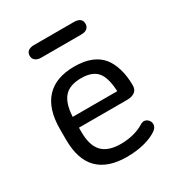

<svg xmlns="http://www.w3.org/2000/svg" viewBox="-138 -635 687 739"><g transform="rotate(-30 206.0 -266.0)"><path d="M110 -180H325Q345 -180 358 -189Q371 -198 371 -218Q371 -259 361 -292Q351 -325 334 -346Q295 -393 212 -393Q129 -393 86.5 -347Q44 -301 44 -212V-165Q44 -77 87 -33.5Q130 10 215 10Q256 10 291.5 1Q327 -8 350 -24Q358 -30 361.5 -36Q365 -42 365 -49Q365 -60 357 -68.5Q349 -77 338 -77Q333 -77 325 -73Q303 -59 276 -52Q249 -45 219 -45Q163 -45 136.5 -73Q110 -101 110 -161ZM308 -228H110Q113 -287 137 -314Q161 -341 212 -341Q261 -341 283 -315.5Q305 -290 308 -228ZM119 -542Q103 -542 93.5 -535Q84 -528 84 -514Q84 -501 93.5 -493.5Q103 -486 119 -486H297Q314 -486 323 -493.5Q332 -501 332 -514Q332 -528 323 -535Q314 -542 297 -542Z"/></g></svg>

Font: Beiruti
Style: Regular
Weight: 400
Designer: Arlette Boutros
Foundry: Boutros
Version: Version 1.41